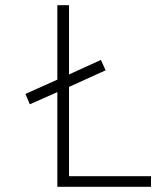

<svg xmlns="http://www.w3.org/2000/svg" viewBox="-20 -720 637 740"><path d="M201 -700V-413L78 -358L95 -318L201 -365V0H562V-41H246V-385L387 -449L369 -489L246 -433V-700Z"/></svg>

Font: Advent Pro
Style: Light
Weight: 300
Designer: Andreas Kalpakidis
Foundry: Andreas Kalpakidis
Version: Version 2.002 2007